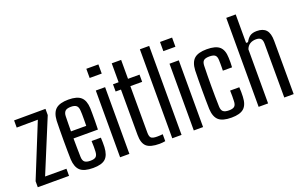

<svg xmlns="http://www.w3.org/2000/svg" viewBox="-92 -1207 2558 1622"><g transform="rotate(-20 1187.0 -396.0)"><path d="M21.5 0V-54L217 -536L26.5 -534.5V-599L309 -600V-544L110.5 -64H302.5V0Z M518 7.5Q437 7.5 402.2 -24Q367.5 -55.5 363.5 -126Q362.5 -161.5 362 -205.8Q361.5 -250 361.5 -297.2Q361.5 -344.5 362 -390Q362.5 -435.5 363.5 -472.5Q367.5 -545.5 403.5 -576.5Q439.5 -607.5 517 -607.5Q595 -607.5 629.2 -576.2Q663.5 -545 666.5 -476Q667 -464.5 667.2 -432.8Q667.5 -401 667.2 -360.8Q667 -320.5 665.5 -284H446Q446 -243.5 446.8 -202Q447.5 -160.5 448.5 -117.5Q449.5 -84 465.5 -71Q481.5 -58 516.5 -58Q551.5 -58 566.2 -71Q581 -84 582.5 -117.5Q583.5 -132.5 583.5 -158Q583.5 -183.5 582 -211.5H665.5Q666.5 -195 667 -168.8Q667.5 -142.5 666.5 -126Q663 -54.5 629.5 -23.5Q596 7.5 518 7.5ZM446.5 -347.5H583.5Q584 -375 584.2 -403Q584.5 -431 584 -452.8Q583.5 -474.5 582.5 -483.5Q581 -516.5 565.2 -529.8Q549.5 -543 517 -543Q479.5 -543 464.5 -528.2Q449.5 -513.5 448.5 -483.5Q448 -450 447.2 -415.8Q446.5 -381.5 446.5 -347.5Z M749 -717.5V-800H857.5V-717.5ZM761.5 0V-600H845V0Z M1114.5 7.5Q1031.5 7.5 998 -23Q964.5 -53.5 964.5 -127.5L964 -535H916V-600H966.5V-770H1051V-600H1154.5V-535H1048.5L1049 -118Q1049 -82 1062.2 -69.5Q1075.5 -57 1115.5 -57Q1130.5 -57 1141.5 -57.8Q1152.5 -58.5 1166.5 -60V2.5Q1154.5 4.5 1141.8 6Q1129 7.5 1114.5 7.5Z M1230.5 0V-800H1314V0Z M1411.5 -717.5V-800H1520V-717.5ZM1424 0V-600H1507.5V0Z M1827.5 -390.5Q1828 -406 1828.2 -422.5Q1828.5 -439 1828.2 -455.2Q1828 -471.5 1827.5 -484.5Q1827 -517 1812 -529.8Q1797 -542.5 1761 -542.5Q1724.5 -542.5 1709.5 -529.5Q1694.5 -516.5 1693.5 -484Q1692 -437.5 1691.5 -392.2Q1691 -347 1691 -302Q1691 -257 1691.5 -211.2Q1692 -165.5 1693.5 -117.5Q1694.5 -84 1710.5 -70.8Q1726.5 -57.5 1762 -57.5Q1797.5 -57.5 1812.2 -71Q1827 -84.5 1827.5 -118Q1828.5 -138.5 1828.5 -160.2Q1828.5 -182 1827.5 -211.5H1910Q1911.5 -194 1911.8 -168.5Q1912 -143 1911 -126Q1908.5 -55 1874 -23.8Q1839.5 7.5 1762 7.5Q1681.5 7.5 1646.8 -23.8Q1612 -55 1608.5 -126Q1607.5 -161 1607 -205.2Q1606.5 -249.5 1606.5 -297.2Q1606.5 -345 1607 -390.2Q1607.5 -435.5 1608.5 -473Q1612.5 -545.5 1647.8 -576.5Q1683 -607.5 1761 -607.5Q1839.5 -607.5 1874.5 -577Q1909.5 -546.5 1911 -476Q1912 -456 1911.8 -432.5Q1911.5 -409 1910 -390.5Z M2007 0V-800H2092V-544H2109.5Q2126.5 -576 2148.5 -591.8Q2170.5 -607.5 2211 -607.5Q2267 -607.5 2294 -577Q2321 -546.5 2321 -478.5L2322 0H2237.5L2236.5 -485Q2236.5 -516.5 2223.2 -530.2Q2210 -544 2180 -544Q2148.5 -544 2125.8 -529.8Q2103 -515.5 2092 -486.5V0Z"/></g></svg>

Font: Big Shoulders
Style: Regular
Weight: 400
Designer: Patric King
Foundry: XO Type Co
Version: Version 2.002